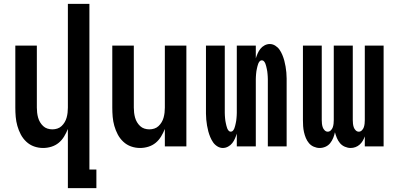

<svg xmlns="http://www.w3.org/2000/svg" viewBox="-20 -755 2040 990"><path d="M330 215V-90Q322 -70 310.5 -51Q299 -32 282.5 -18.5Q266 -5 245 1.5Q224 8 202 8Q178 8 155.5 0Q133 -8 115.5 -24.5Q98 -41 87 -62Q76 -83 69.5 -106Q63 -129 61 -152.5Q59 -176 59 -200V-520H170V-200Q170 -187 171.5 -174Q173 -161 176.5 -148.5Q180 -136 186.5 -125Q193 -114 202.5 -105Q212 -96 224.5 -92Q237 -88 250 -88Q263 -88 275.5 -92Q288 -96 297.5 -105Q307 -114 313.5 -125Q320 -136 323.5 -148.5Q327 -161 328.5 -174Q330 -187 330 -200V-735H441V119H477V215Z M702 8Q678 8 655.5 0Q633 -8 615.5 -24.5Q598 -41 587 -62Q576 -83 569.5 -106Q563 -129 561 -152.5Q559 -176 559 -200V-520H670V-200Q670 -187 671.5 -174Q673 -161 676.5 -148.5Q680 -136 686.5 -125Q693 -114 702.5 -105Q712 -96 724.5 -92Q737 -88 750 -88Q763 -88 775.5 -92Q788 -96 797.5 -105Q807 -114 813.5 -125Q820 -136 823.5 -148.5Q827 -161 828.5 -174Q830 -187 830 -200V-520H941V0H830V-90Q822 -70 810.5 -51Q799 -32 782.5 -18.5Q766 -5 745 1.5Q724 8 702 8Z M1129 8Q1114 8 1100.5 -0.5Q1087 -9 1078.5 -21.5Q1070 -34 1064 -48.5Q1058 -63 1054 -78Q1050 -93 1047.5 -108Q1045 -123 1043.5 -138.5Q1042 -154 1042 -169.5Q1042 -185 1042 -200V-520H1139V-200Q1139 -193 1139 -186.5Q1139 -180 1139 -173Q1139 -166 1139.5 -159.5Q1140 -153 1140.5 -146Q1141 -139 1142 -132.5Q1143 -126 1144.5 -119.5Q1146 -113 1147.5 -106.5Q1149 -100 1151.5 -93.5Q1154 -87 1158.5 -81.5Q1163 -76 1170 -76Q1177 -76 1181.5 -81.5Q1186 -87 1188.5 -93.5Q1191 -100 1192.5 -106.5Q1194 -113 1195.5 -119.5Q1197 -126 1198 -132.5Q1199 -139 1199.5 -146Q1200 -153 1200.5 -159.5Q1201 -166 1201 -173Q1201 -180 1201 -186.5Q1201 -193 1201 -200V-520H1299V-454Q1303 -467 1308.5 -479.5Q1314 -492 1322.5 -503Q1331 -514 1344 -521Q1357 -528 1371 -528Q1386 -528 1399.5 -519.5Q1413 -511 1421.5 -498.5Q1430 -486 1436 -471.5Q1442 -457 1446 -442Q1450 -427 1452.5 -412Q1455 -397 1456.5 -381.5Q1458 -366 1458 -350.5Q1458 -335 1458 -320V0H1361V-320Q1361 -327 1361 -333.5Q1361 -340 1361 -347Q1361 -354 1360.5 -360.5Q1360 -367 1359.5 -374Q1359 -381 1358 -387.5Q1357 -394 1355.5 -400.5Q1354 -407 1352.5 -413.5Q1351 -420 1348.5 -426.5Q1346 -433 1341.5 -438.5Q1337 -444 1330 -444Q1323 -444 1318.5 -438.5Q1314 -433 1311.5 -426.5Q1309 -420 1307.5 -413.5Q1306 -407 1304.5 -400.5Q1303 -394 1302 -387.5Q1301 -381 1300.5 -374Q1300 -367 1299.5 -360.5Q1299 -354 1299 -347Q1299 -340 1299 -333.5Q1299 -327 1299 -320V0H1201V-66Q1197 -53 1191.5 -40.5Q1186 -28 1177.5 -17Q1169 -6 1156 1Q1143 8 1129 8Z M1628 8Q1613 8 1598 1.5Q1583 -5 1573 -17Q1563 -29 1557 -43.5Q1551 -58 1547.5 -73.5Q1544 -89 1543 -104.5Q1542 -120 1542 -136V-520H1639V-136Q1639 -127 1640 -117.5Q1641 -108 1644 -99Q1647 -90 1654 -83Q1661 -76 1670 -76Q1679 -76 1686 -83Q1693 -90 1696 -99Q1699 -108 1700 -117.5Q1701 -127 1701 -136V-520H1799V-136Q1799 -127 1800 -117.5Q1801 -108 1804 -99Q1807 -90 1814 -83Q1821 -76 1830 -76Q1839 -76 1846 -83Q1853 -90 1856 -99Q1859 -108 1860 -117.5Q1861 -127 1861 -136V-520H1958V0H1861V-52Q1857 -40 1850.5 -29Q1844 -18 1834.5 -9.5Q1825 -1 1813 3.5Q1801 8 1788 8Q1773 8 1758 1.5Q1743 -5 1733 -17Q1723 -29 1717 -43.5Q1711 -58 1707 -73Q1704 -58 1698 -43.5Q1692 -29 1682.5 -17Q1673 -5 1658.5 1.5Q1644 8 1628 8Z"/></svg>

Font: Iosevka
Style: Bold
Weight: 700
Monospace: yes
Designer: Belleve Invis
Foundry: Belleve Invis
Version: Version 32.5.0; ttfautohint (v1.8.4)